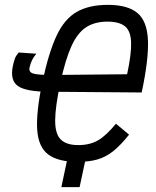

<svg xmlns="http://www.w3.org/2000/svg" viewBox="-20 -652 640 790"><path d="M232.5 118 257.5 0H225.5L232 -29H339L307.5 118ZM300 14Q218.5 14 178 -16.8Q137.5 -47.5 133 -119.5Q128.5 -191.5 154.5 -315Q180.5 -436.5 213 -505.5Q245.5 -574.5 296 -603.2Q346.5 -632 424 -632Q505.5 -632 545.5 -598.5Q585.5 -565 588.8 -486.2Q592 -407.5 563 -271.5L184 -274.5Q87 -274.5 53.8 -298Q20.5 -321.5 33 -381Q37 -399.5 41.5 -411.5Q46 -423.5 57 -436L129.5 -431Q118.5 -417.5 112.2 -405.2Q106 -393 101.5 -374Q97.5 -355.5 116.5 -349.5Q135.5 -343.5 193 -343.5L503 -346.5Q521 -430.5 519.5 -477.2Q518 -524 494.5 -543.5Q471 -563 422 -563Q370 -563 334.2 -539.8Q298.5 -516.5 273.8 -461.8Q249 -407 228.5 -312Q207.5 -214 207 -157.8Q206.5 -101.5 229.8 -78.2Q253 -55 302 -55Q350 -55 383.8 -74.8Q417.5 -94.5 457 -143L511 -98Q476.5 -54.5 445.8 -30Q415 -5.5 380.5 4.2Q346 14 300 14Z"/></svg>

Font: Victor Mono Thin
Style: Italic
Weight: 100
Italic angle: -12°
Monospace: yes
Designer: Rune Bjørnerås
Version: Version 1.561;gftools[0.9.30]